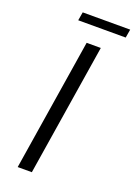

<svg xmlns="http://www.w3.org/2000/svg" viewBox="-164 -943 709 1007"><g transform="rotate(20 190.0 -439.5)"><path d="M189 -736H268L151 0H72ZM115 -879H380L372 -832H107Z"/></g></svg>

Font: Exo
Style: Italic
Weight: 400
Italic angle: -9°
Designer: Natanael Gama
Foundry: Natanael Gama
Version: Version 1.500; ttfautohint (v1.6)